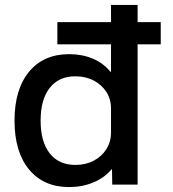

<svg xmlns="http://www.w3.org/2000/svg" viewBox="-20 -750 703 780"><path d="M213 -570V-660H633V-570ZM261 10Q157 10 98 -61.5Q39 -133 39 -260Q39 -387 98 -458.5Q157 -530 261 -530Q314 -530 357.5 -511.5Q401 -493 429 -458H431V-730H539V0H436L435 -62H433Q405 -28 359.5 -9Q314 10 261 10ZM286 -80Q328 -80 360.5 -97Q393 -114 412 -144Q431 -174 431 -211V-309Q431 -347 412 -376.5Q393 -406 360.5 -423Q328 -440 286 -440Q219 -440 182 -393Q145 -346 145 -260Q145 -174 182 -127Q219 -80 286 -80Z"/></svg>

Font: M PLUS 2 Medium
Style: Regular
Weight: 500
Designer: Coji Morishita
Foundry: UNDERFOREST DESIGN
Version: Version 1.001